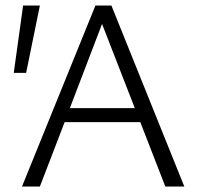

<svg xmlns="http://www.w3.org/2000/svg" viewBox="-20 -678 736 698"><path d="M75 -413H30L64 -658H125ZM490 -234H215L125 0H60L327 -658H385L650 0H581ZM470 -285 351 -591 234 -285Z"/></svg>

Font: Ysabeau SC Semilight
Style: Regular
Weight: 300
Designer: Christian Thalmann (Catharsis Fonts)
Version: Version 0.003